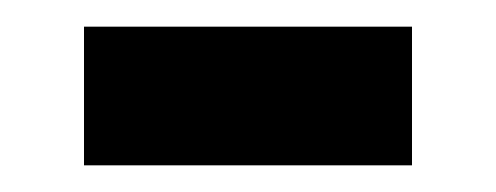

<svg xmlns="http://www.w3.org/2000/svg" viewBox="-20 -325 372 144"><path d="M43 -305V-201H289V-305Z"/></svg>

Font: Cambridge Sans Bold
Style: Regular
Weight: 700
Version: Version 2.020;PS 002.020;hotconv 1.0.88;makeotf.lib2.5.64775